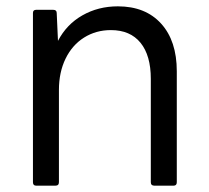

<svg xmlns="http://www.w3.org/2000/svg" viewBox="-20 -586 659 606"><path d="M94 0Q84 0 84 -11V-545Q84 -555 94 -555H148Q159 -555 159 -545L163 -457Q190 -509 240 -537.5Q290 -566 352 -566Q439 -566 488.5 -511.5Q538 -457 538 -361V-11Q538 0 528 0H467Q456 0 456 -11V-337Q456 -411 423.5 -451Q391 -491 330 -491Q283 -491 245.5 -467.5Q208 -444 187 -401Q166 -358 166 -302V-11Q166 0 155 0Z"/></svg>

Font: LINE Seed Sans TH App
Style: Regular
Weight: 400
Designer: Dalton Maag Ltd | Thai characters by Cadson Demak Co.,Ltd.
Foundry: Dalton Maag Ltd
Version: Version 1.003